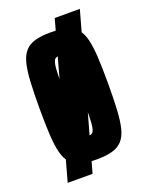

<svg xmlns="http://www.w3.org/2000/svg" viewBox="-122 -628 573 747"><g transform="rotate(-20 165.0 -255.0)"><path d="M27 55 199 -565H303L130 55ZM165 8Q127 8 101 1Q75 -6 59 -23.5Q43 -41 35.5 -71Q28 -101 25.5 -146Q23 -191 23 -255Q23 -319 25.5 -364Q28 -409 35.5 -439Q43 -469 59 -486.5Q75 -504 101 -511Q127 -518 165 -518Q203 -518 229 -511Q255 -504 271 -486.5Q287 -469 294.5 -439Q302 -409 304.5 -364Q307 -319 307 -255Q307 -191 304.5 -146Q302 -101 294.5 -71Q287 -41 271 -23.5Q255 -6 229 1Q203 8 165 8ZM165 -89Q175 -89 181 -93Q187 -97 190.5 -112.5Q194 -128 194.5 -162Q195 -196 195 -255Q195 -314 194.5 -348Q194 -382 190.5 -397.5Q187 -413 181 -417Q175 -421 165 -421Q155 -421 149 -417Q143 -413 139.5 -397.5Q136 -382 135.5 -348Q135 -314 135 -255Q135 -196 135.5 -162Q136 -128 139.5 -112.5Q143 -97 149 -93Q155 -89 165 -89Z"/></g></svg>

Font: Saira UltraCondensed ExtraBold
Style: Regular
Weight: 800
Width: 1
Designer: Hector Gatti with collaboration of the Omnibus-Type team
Foundry: Omnibus-Type
Version: Version 1.101